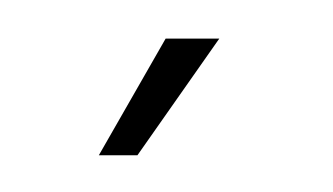

<svg xmlns="http://www.w3.org/2000/svg" viewBox="-20 -690 177 102"><path d="M32.5 -607.5 68 -669.5H96.5L53 -607.5Z"/></svg>

Font: Anybody Condensed ExtraLight
Style: Regular
Weight: 200
Width: 3
Designer: Tyler Finck
Foundry: Etcetera Type Company
Version: Version 1.010; ttfautohint (v1.8.3) -l 8 -r 50 -G 200 -x 14 